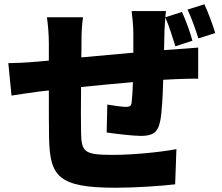

<svg xmlns="http://www.w3.org/2000/svg" viewBox="-20 -824 1040 900"><path d="M749 -589 751 -679C752 -697 753 -722 755 -742C774 -700 788 -650 802 -607L882 -633C872 -671 852 -727 833 -768L755 -743C756 -756 757 -766 758 -772H597C600 -752 605 -699 605 -672V-577C524 -570 438 -562 361 -555C362 -585 362 -611 362 -628C362 -676 364 -705 369 -743H200C205 -706 209 -666 209 -619V-540L154 -535C96 -530 45 -528 19 -528L34 -376C60 -380 132 -391 164 -395L209 -400C209 -311 209 -220 210 -178C214 1 250 56 522 56C613 56 734 48 801 40L807 -125C728 -110 601 -98 510 -98C374 -98 362 -111 360 -203C359 -247 359 -332 360 -416C437 -424 523 -432 603 -439C602 -401 600 -367 597 -343C595 -326 587 -323 570 -323C552 -323 512 -329 483 -334L480 -203C519 -197 605 -187 639 -187C693 -187 720 -200 731 -257C739 -297 743 -373 745 -450C767 -451 786 -452 803 -453C830 -454 890 -456 909 -455V-601C876 -598 831 -595 804 -593ZM859 -779C879 -738 896 -687 910 -644L989 -669C978 -706 957 -763 938 -804Z"/></svg>

Font: Noto Sans CJK JP Black
Style: Regular
Weight: 900
Designer: Ryoko NISHIZUKA (kana & ideographs); Paul D. Hunt (Latin, Greek & Cyrillic); Wenlong ZHANG (bopomofo); Sandoll Communica
Foundry: Adobe Systems Incorporated
Version: Version 1.004;PS 1.004;hotconv 1.0.82;makeotf.lib2.5.63406